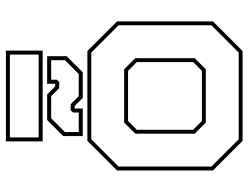

<svg xmlns="http://www.w3.org/2000/svg" viewBox="-118 -746 864 668"><g transform="rotate(-90 314.0 -412.0)"><path d="M158 0 55 -103V-437L158 -540H470.5L573.5 -437V-103L470.5 0ZM163.5 -13.5H465L560 -108.5V-431.5L465 -526.5H163.5L68.5 -431.5V-108.5ZM221.5 -128 183 -166.5V-373.5L221.5 -412H407L445.5 -373.5V-166.5L407 -128ZM227 -141.5H401.5L432 -172V-368L401.5 -398.5H227L196.5 -368V-172ZM174.5 -556V-624L230.5 -680H319.5L347.5 -652H356.5V-680H452.5V-612L396.5 -556H307.5L279.5 -584H270.5V-556ZM188.5 -570H256.5V-590L264.5 -598H285.5L313.5 -570H390.5L438.5 -618V-666H370.5V-646L362.5 -638H341.5L313.5 -666H236.5L188.5 -618ZM156 -695.5V-823.5H472V-695.5ZM170 -709.5H458V-809.5H170Z"/></g></svg>

Font: Tourney Thin
Style: Regular
Weight: 100
Designer: Tyler Finck
Foundry: Etcetera Type Co
Version: Version 1.015